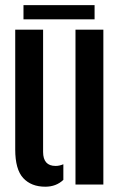

<svg xmlns="http://www.w3.org/2000/svg" viewBox="-20 -715 468 744"><path d="M39 -135.5V-600H147V-126.5Q147 -72 195.5 -72Q210 -72 225.5 -78.5V-18Q197.5 8.5 155.5 8.5Q101 8.5 70 -25Q39 -58.5 39 -135.5ZM272.5 0V-600H380.5V0ZM71 -695H346.5V-640H71Z"/></svg>

Font: Big Shoulders Stencil Display
Style: Bold
Weight: 700
Designer: Patric King
Foundry: XO Type Co
Version: Version 1.000